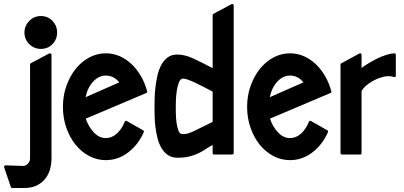

<svg xmlns="http://www.w3.org/2000/svg" viewBox="-110 -771 2018 958"><path d="M147 16Q147 88 110 127.5Q73 167 12 167H-49Q-54 167 -56 162L-89 65Q-91 60 -88.5 57Q-86 54 -82 54L8 57Q19 56 29.5 45.5Q40 35 40 18V-449Q40 -453 43 -455L135 -504Q140 -506 143.5 -504Q147 -502 147 -497ZM94 -527Q60 -527 36 -551Q12 -575 12 -609Q12 -642 36 -666.5Q60 -691 94 -691Q129 -691 152 -666.5Q175 -642 175 -609Q175 -575 152 -551Q129 -527 94 -527Z M418 -505Q454 -505 486.5 -491Q519 -477 546 -451.5Q573 -426 593 -391.5Q613 -357 624 -316Q626 -309 620 -307L318 -179Q332 -138 358.5 -110Q385 -82 418 -82Q448 -82 473 -104.5Q498 -127 512 -163Q515 -171 523 -167L604 -121Q610 -118 607 -111Q580 -49 529.5 -10.5Q479 28 418 28Q374 28 335 7.5Q296 -13 267 -49Q238 -85 221 -133.5Q204 -182 204 -238Q204 -293 221 -341.5Q238 -390 267 -426.5Q296 -463 335 -484Q374 -505 418 -505ZM485 -360Q458 -394 418 -394Q383 -394 355 -364Q327 -334 317 -286Z M1056 -8Q1056 0 1048 0H958Q951 0 951 -8V-48Q931 -37 914 -25.5Q897 -14 877.5 -5Q858 4 834 10Q810 16 775 16Q747 16 727.5 2.5Q708 -11 695.5 -32.5Q683 -54 676 -81.5Q669 -109 665.5 -137Q662 -165 661.5 -190.5Q661 -216 661 -234Q661 -252 661.5 -279Q662 -306 665.5 -335.5Q669 -365 675.5 -394Q682 -423 694.5 -446.5Q707 -470 726.5 -484.5Q746 -499 774 -499Q812 -499 855 -479Q898 -459 951 -431V-695Q951 -700 955 -702L1045 -750Q1049 -752 1052.5 -750Q1056 -748 1056 -743ZM800 -102Q823 -100 856 -116Q889 -132 951 -163V-314Q928 -326 905 -338Q882 -350 862.5 -359Q843 -368 827.5 -373.5Q812 -379 804 -379Q790 -379 782.5 -359.5Q775 -340 771.5 -314.5Q768 -289 767.5 -265Q767 -241 767 -232Q767 -223 767.5 -201.5Q768 -180 771 -158Q774 -136 780.5 -119Q787 -102 800 -102ZM1219 -239Q1219 -240 1220 -240Q1221 -240 1221 -239Q1221 -238 1220 -238Q1219 -238 1219 -239Z M1337 -505Q1373 -505 1405.5 -491Q1438 -477 1465 -451.5Q1492 -426 1512 -391.5Q1532 -357 1543 -316Q1545 -309 1539 -307L1237 -179Q1251 -138 1277.5 -110Q1304 -82 1337 -82Q1367 -82 1392 -104.5Q1417 -127 1431 -163Q1434 -171 1442 -167L1523 -121Q1529 -118 1526 -111Q1499 -49 1448.5 -10.5Q1398 28 1337 28Q1293 28 1254 7.5Q1215 -13 1186 -49Q1157 -85 1140 -133.5Q1123 -182 1123 -238Q1123 -293 1140 -341.5Q1157 -390 1186 -426.5Q1215 -463 1254 -484Q1293 -505 1337 -505ZM1404 -360Q1377 -394 1337 -394Q1302 -394 1274 -364Q1246 -334 1236 -286Z M1694 -432Q1710 -444 1731 -456.5Q1752 -469 1773.5 -479.5Q1795 -490 1817 -497Q1839 -504 1857 -505Q1865 -505 1865 -497V-394Q1865 -390 1862 -387.5Q1859 -385 1854 -387Q1843 -391 1830 -391Q1811 -391 1790.5 -384.5Q1770 -378 1751 -367.5Q1732 -357 1716.5 -343.5Q1701 -330 1694 -316V-8Q1694 0 1687 0H1597Q1589 0 1589 -8V-449Q1589 -453 1593 -455L1683 -504Q1688 -506 1691 -504Q1694 -502 1694 -497Z"/></svg>

Font: RonaldsonGothic
Style: Regular
Weight: 400
Designer: Mr. Robertson for MacKellar, Smiths & Jordan Co. Philadelphia
Foundry: CAT-Fonts Peter Wiegel
Version: Version 1.000